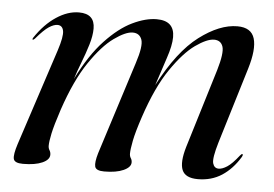

<svg xmlns="http://www.w3.org/2000/svg" viewBox="-40 -494 793 556"><g transform="rotate(5 356.5 -216.0)"><path d="M259 -41 345 -311Q361.5 -361.5 355 -379.8Q348.5 -398 328.5 -398Q308 -398 274.8 -374.2Q241.5 -350.5 205.5 -297.5Q169.5 -244.5 140 -157Q124.5 -110 119.5 -86.2Q114.5 -62.5 114.5 -50.5Q114.5 -43 118 -37.5Q121.5 -32 121.5 -24.5Q121.5 -10 100.8 -0.8Q80 8.5 44.5 8.5Q20 8.5 17.2 -3.8Q14.5 -16 24.5 -47L116.5 -327.5Q130 -369 127 -385Q124 -401 109.5 -401Q99 -401 84.8 -391.8Q70.5 -382.5 48 -356Q44 -351.5 41.5 -352.5Q39.5 -353 42.5 -358Q69.5 -398.5 102.8 -420.5Q136 -442.5 168.5 -442.5Q214.5 -442.5 214.5 -399.5Q214.5 -378.5 206.5 -352.2Q198.5 -326 188 -299Q177.5 -272 170.5 -249.5Q206 -321 245.8 -363.2Q285.5 -405.5 324 -424Q362.5 -442.5 394.5 -442.5Q446 -442.5 446 -395Q446 -370.5 433.2 -333Q420.5 -295.5 406.5 -252Q459.5 -353.5 518.5 -398Q577.5 -442.5 629 -442.5Q669.5 -442.5 678.8 -411.5Q688 -380.5 670.5 -323L603.5 -102.5Q589.5 -55.5 593.5 -41.2Q597.5 -27 610.5 -27Q621 -27 635 -36Q649 -45 669 -70.5Q673.5 -76 675.5 -75Q678.5 -74 674.5 -66.5Q653 -31 622.8 -11.2Q592.5 8.5 553 8.5Q516.5 8.5 507.2 -13.8Q498 -36 511.5 -81.5L581.5 -311Q596.5 -361.5 590.8 -379.8Q585 -398 565 -398Q544.5 -398 511.2 -374.5Q478 -351 441.8 -298Q405.5 -245 376 -156.5Q361 -111.5 356 -86Q351 -60.5 351 -48.5Q351 -40.5 354.5 -35.2Q358 -30 358 -23Q358 -9 337 0.5Q316 10 281 10Q257 10 254 -2Q251 -14 259 -41Z"/></g></svg>

Font: Fraunces 144pt
Style: Italic
Weight: 400
Italic angle: -16°
Version: Version 1.000;[b76b70a41]